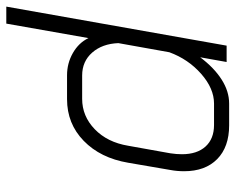

<svg xmlns="http://www.w3.org/2000/svg" viewBox="-89 -651 748 610"><g transform="rotate(-90 285.0 -346.0)"><path d="M46 -135Q46 -158 50 -179L73 -313Q88 -401 142.5 -454Q197 -507 275 -507H351Q389 -507 421.5 -488.5Q454 -470 469 -439L515 -700H569L445 0H393L408 -84Q375 -40 337.5 -16Q300 8 261 8H192Q123 8 84.5 -30Q46 -68 46 -135ZM261 -40Q309 -40 355.5 -81Q402 -122 424 -182L453 -344Q451 -395 423 -427Q395 -459 350 -459H276Q221 -459 179.5 -419Q138 -379 127 -313L103 -179Q100 -160 100 -142Q100 -94 124.5 -67Q149 -40 193 -40Z"/></g></svg>

Font: Bai Jamjuree Light
Style: Italic
Weight: 300
Italic angle: -10°
Version: Version 1.000; ttfautohint (v1.6)